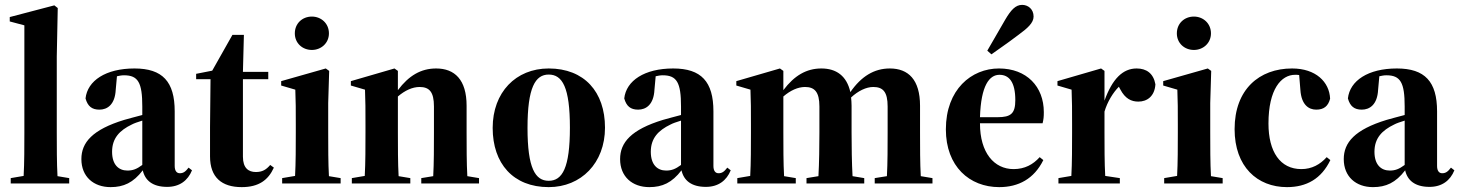

<svg xmlns="http://www.w3.org/2000/svg" viewBox="-20 -753 5992 788"><path d="M24 0H264V-22L216 -30C213 -82 213 -154 213 -209V-521L217 -720L203 -731L20 -683V-665L80 -649V-209C80 -154 80 -83 77 -31L24 -22Z M666 14C717 14 751 -12 768 -54L754 -65C741 -48 732 -42 718 -42C705 -42 697 -52 697 -72V-296C697 -418 647 -472 532 -472C414 -472 339 -422 331 -349C340 -317 357 -303 388 -303C420 -303 452 -323 455 -385L460 -440C469 -442 479 -444 489 -444C547 -444 564 -414 564 -316V-281C536 -274 509 -266 490 -261C359 -221 314 -168 314 -100C314 -28 364 15 434 15C487 15 527 -3 566 -54C575 -13 606 14 666 14ZM440 -130C440 -186 471 -218 521 -242C530 -247 545 -252 564 -258V-76C541 -59 525 -53 503 -53C467 -53 440 -77 440 -130Z M972 15C1042 15 1081 -14 1104 -65L1089 -76C1072 -56 1056 -47 1030 -47C1000 -47 977 -63 977 -110V-428H1081V-458H977L981 -610H934L851 -463L785 -450V-428H844L842 -231V-111C842 -25 890 15 972 15Z M1138 0H1378V-22L1330 -30C1327 -82 1327 -154 1327 -209V-330L1331 -462L1317 -472L1134 -420V-402L1192 -385C1194 -340 1194 -302 1194 -240V-209C1194 -154 1194 -83 1191 -31L1138 -22ZM1260 -548C1298 -548 1330 -576 1330 -616C1330 -657 1298 -685 1260 -685C1221 -685 1190 -657 1190 -616C1190 -576 1221 -548 1260 -548Z M1424 0H1664V-22L1616 -30C1613 -82 1613 -154 1613 -209V-357C1642 -382 1673 -396 1702 -396C1742 -396 1761 -376 1761 -316V-209C1761 -154 1761 -82 1758 -30L1709 -22V0H1946V-22L1898 -30C1895 -82 1895 -154 1895 -209V-319C1895 -426 1846 -472 1770 -472C1708 -472 1658 -443 1613 -383V-462L1599 -472L1420 -420V-402L1478 -385C1480 -340 1480 -302 1480 -240V-209C1480 -154 1480 -83 1477 -31L1424 -22Z M2232 15C2365 15 2463 -84 2463 -229C2463 -376 2378 -472 2232 -472C2097 -472 2002 -374 2002 -228C2002 -82 2086 15 2232 15ZM2232 -11C2177 -11 2145 -62 2145 -228C2145 -394 2177 -447 2232 -447C2288 -447 2319 -395 2319 -229C2319 -64 2288 -11 2232 -11Z M2877 14C2928 14 2962 -12 2979 -54L2965 -65C2952 -48 2943 -42 2929 -42C2916 -42 2908 -52 2908 -72V-296C2908 -418 2858 -472 2743 -472C2625 -472 2550 -422 2542 -349C2551 -317 2568 -303 2599 -303C2631 -303 2663 -323 2666 -385L2671 -440C2680 -442 2690 -444 2700 -444C2758 -444 2775 -414 2775 -316V-281C2747 -274 2720 -266 2701 -261C2570 -221 2525 -168 2525 -100C2525 -28 2575 15 2645 15C2698 15 2738 -3 2777 -54C2786 -13 2817 14 2877 14ZM2651 -130C2651 -186 2682 -218 2732 -242C2741 -247 2756 -252 2775 -258V-76C2752 -59 2736 -53 2714 -53C2678 -53 2651 -77 2651 -130Z M3006 0H3246V-22L3198 -30C3195 -82 3195 -154 3195 -209V-357C3224 -382 3255 -396 3284 -396C3323 -396 3343 -376 3343 -316V-209C3343 -154 3342 -82 3339 -30L3290 -22V0H3527V-22L3479 -30C3476 -82 3475 -154 3475 -209V-319C3475 -331 3474 -343 3473 -353C3502 -380 3535 -396 3564 -396C3604 -396 3623 -376 3623 -316V-209C3623 -154 3623 -82 3620 -30L3570 -22V0H3807V-22L3759 -30C3756 -82 3756 -154 3756 -209V-319C3756 -426 3708 -472 3632 -472C3568 -472 3515 -440 3470 -375C3455 -442 3412 -472 3351 -472C3290 -472 3240 -443 3195 -383V-462L3181 -472L3002 -420V-402L3060 -385C3062 -340 3062 -302 3062 -240V-209C3062 -154 3062 -83 3059 -31L3006 -22Z M4082 -446C4121 -446 4147 -417 4147 -342C4147 -287 4129 -272 4074 -272H4002C4006 -403 4041 -446 4082 -446ZM4081 15C4160 15 4224 -19 4262 -96L4247 -108C4220 -78 4186 -59 4140 -59C4060 -59 4002 -126 4002 -246V-247H4259C4263 -264 4264 -273 4264 -293C4264 -397 4194 -472 4080 -472C3967 -472 3862 -386 3862 -222C3862 -70 3959 15 4081 15ZM4032 -545 4049 -530C4076 -550 4102 -566 4160 -610C4197 -637 4222 -659 4222 -685C4222 -716 4199 -733 4175 -733C4148 -733 4129 -712 4106 -673C4068 -607 4048 -573 4032 -545Z M4324 0H4576V-22L4516 -31C4513 -83 4513 -154 4513 -209V-295C4525 -336 4549 -374 4572 -397L4578 -386C4598 -348 4623 -336 4652 -336C4688 -336 4719 -358 4722 -407C4714 -452 4685 -472 4645 -472C4588 -472 4545 -429 4513 -340V-462L4499 -472L4320 -420V-402L4378 -385C4380 -340 4380 -302 4380 -240V-209C4380 -154 4380 -83 4377 -31L4324 -22Z M4758 0H4998V-22L4950 -30C4947 -82 4947 -154 4947 -209V-330L4951 -462L4937 -472L4754 -420V-402L4812 -385C4814 -340 4814 -302 4814 -240V-209C4814 -154 4814 -83 4811 -31L4758 -22ZM4880 -548C4918 -548 4950 -576 4950 -616C4950 -657 4918 -685 4880 -685C4841 -685 4810 -657 4810 -616C4810 -576 4841 -548 4880 -548Z M5262 15C5342 15 5403 -19 5440 -96L5425 -108C5398 -78 5364 -59 5321 -59C5234 -59 5186 -130 5186 -246C5186 -388 5239 -446 5295 -446C5301 -446 5306 -446 5312 -445L5317 -384C5321 -323 5351 -303 5382 -303C5413 -303 5431 -317 5439 -348C5436 -417 5380 -472 5283 -472C5148 -472 5047 -386 5047 -223C5047 -69 5140 15 5262 15ZM5368 -426 5356 -433C5360 -431 5364 -429 5368 -426Z M5847 14C5898 14 5932 -12 5949 -54L5935 -65C5922 -48 5913 -42 5899 -42C5886 -42 5878 -52 5878 -72V-296C5878 -418 5828 -472 5713 -472C5595 -472 5520 -422 5512 -349C5521 -317 5538 -303 5569 -303C5601 -303 5633 -323 5636 -385L5641 -440C5650 -442 5660 -444 5670 -444C5728 -444 5745 -414 5745 -316V-281C5717 -274 5690 -266 5671 -261C5540 -221 5495 -168 5495 -100C5495 -28 5545 15 5615 15C5668 15 5708 -3 5747 -54C5756 -13 5787 14 5847 14ZM5621 -130C5621 -186 5652 -218 5702 -242C5711 -247 5726 -252 5745 -258V-76C5722 -59 5706 -53 5684 -53C5648 -53 5621 -77 5621 -130Z"/></svg>

Font: Source Serif 4 Display
Style: Bold
Weight: 700
Designer: Frank Grießhammer
Foundry: Adobe Systems Incorporated
Version: Version 4.004;hotconv 1.0.117;makeotfexe 2.5.65602